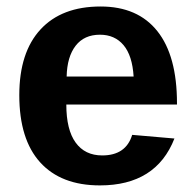

<svg xmlns="http://www.w3.org/2000/svg" viewBox="-20 -558 596 588"><path d="M286.1 9.8Q167 9.8 103 -60.8Q39.1 -131.3 39.1 -266.6Q39.1 -397.5 104 -467.8Q168.9 -538.1 288.1 -538.1Q401.9 -538.1 461.9 -462.6Q522 -387.2 522 -241.7V-237.8H183.1Q183.1 -160.6 211.7 -121.3Q240.2 -82 293 -82Q365.7 -82 384.8 -145L514.2 -133.8Q458 9.8 286.1 9.8ZM286.1 -451.7Q237.8 -451.7 211.7 -418Q185.5 -384.3 184.1 -323.7H389.2Q385.3 -387.7 358.4 -419.7Q331.5 -451.7 286.1 -451.7Z"/></svg>

Font: Liberation Sans
Style: Bold
Weight: 700
Designer: Steve Matteson
Foundry: Ascender Corporation
Version: Version 2.1.5